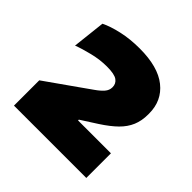

<svg xmlns="http://www.w3.org/2000/svg" viewBox="-107 -797 518 518"><g transform="rotate(45 152.0 -537.5)"><path d="M289.5 -363H13.5V-459.5L105 -524Q123 -537 136.8 -546.5Q150.5 -556 158.5 -565.2Q166.5 -574.5 166.5 -585.5V-586.5Q166.5 -599.5 156 -607.2Q145.5 -615 116 -615Q90 -615 62.5 -608.2Q35 -601.5 15.5 -594L26 -688Q46 -698 77 -705Q108 -712 144.5 -712Q214.5 -712 250.5 -683.2Q286.5 -654.5 286.5 -605.5V-602Q286.5 -578 278.5 -559Q270.5 -540 253.8 -523.5Q237 -507 210 -489.5L164 -460V-443L108.5 -457H289.5Z"/></g></svg>

Font: Anek Kannada Medium ExtraBold
Style: Regular
Weight: 800
Version: Version 1.003